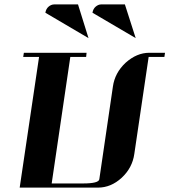

<svg xmlns="http://www.w3.org/2000/svg" viewBox="-20 -856 773 876"><path d="M69.8 0 158.2 -596.2H85.9L88.9 -615.2H375L373 -596.2H300.8L215.8 -19H358.9Q430.2 -19 433.1 -38.1L495.1 -460.9Q503.9 -523.9 553.2 -569.8Q604 -615.2 661.1 -615.2H732.9L730 -596.2H658.2L592.8 -153.8Q584 -90.3 535.2 -44.9Q486.3 0 426.8 0ZM187 -797.9Q189.9 -815.4 201.2 -825.2Q213.4 -835.9 228 -835.9H335.9L383.8 -682.1ZM401.9 -797.9Q404.8 -815.4 416 -825.2Q428.2 -835.9 441.9 -835.9H549.8L599.1 -682.1Z"/></svg>

Font: Hjet
Style: Italic
Weight: 400
Designer: T. Christopher White
Version: Version 1.2